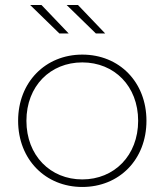

<svg xmlns="http://www.w3.org/2000/svg" viewBox="-20 -740 654 763"><path d="M216 -607H253L145 -720H100ZM361 -607H398L290 -720H245ZM307 3C454 3 562 -106 562 -260C562 -414 454 -523 307 -523C161 -523 52 -414 52 -260C52 -106 161 3 307 3ZM307 -27C180 -27 85 -122 85 -260C85 -398 180 -492 307 -492C434 -492 529 -398 529 -260C529 -122 434 -27 307 -27Z"/></svg>

Font: Talent ExtraLight
Style: Regular
Weight: 200
Designer: Mike Powis
Version: Version 1.001;hotconv 1.0.109;makeotfexe 2.5.65596